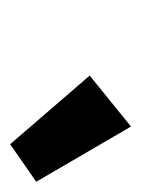

<svg xmlns="http://www.w3.org/2000/svg" viewBox="30 -875 277 377"><g transform="rotate(90 168.5 -686.5)"><path d="M128.4 -724.1 228.5 -805.2 336.9 -619.1 263.2 -567.9Z"/></g></svg>

Font: Reddit Sans Fudge ExBold Italic
Style: Regular
Weight: 800
Italic angle: -11.25°
Designer: Stephen Hutchings
Version: Version 1.013